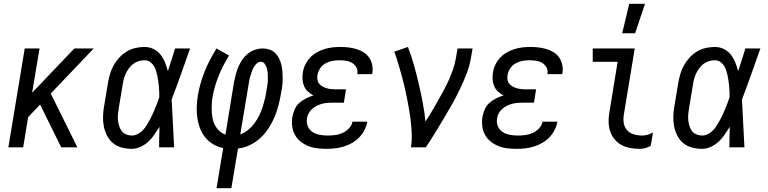

<svg xmlns="http://www.w3.org/2000/svg" viewBox="-20 -775 4040 1010"><path d="M24 0 110 -520H188L149 -287L371 -520H473L247 -283L387 0H302L191 -225L128 -159L102 0Z M673 8Q646 8 620 1Q594 -6 574.5 -22Q555 -38 543 -61.5Q531 -85 526 -111Q521 -137 522 -164.5Q523 -192 528 -219L548 -339Q552 -363 559 -386.5Q566 -410 578 -431.5Q590 -453 607.5 -472Q625 -491 646.5 -504Q668 -517 692.5 -522.5Q717 -528 740 -528Q766 -528 788 -517Q810 -506 824.5 -487.5Q839 -469 848 -446.5Q857 -424 863 -401Q873 -431 882.5 -460.5Q892 -490 901 -520H980Q956 -453 932.5 -386Q909 -319 883 -252Q887 -189 889.5 -126Q892 -63 896 0H817Q817 -27 817.5 -54Q818 -81 819 -108Q806 -87 792 -66.5Q778 -46 760 -29.5Q742 -13 719 -2.5Q696 8 673 8ZM674 -62Q689 -62 704.5 -70Q720 -78 731.5 -90Q743 -102 751.5 -116.5Q760 -131 768 -145Q776 -159 782.5 -174Q789 -189 795.5 -204Q802 -219 807.5 -234Q813 -249 818 -264Q818 -279 817.5 -293.5Q817 -308 815.5 -322.5Q814 -337 812 -351.5Q810 -366 807 -379.5Q804 -393 799.5 -406.5Q795 -420 787 -431.5Q779 -443 767.5 -450.5Q756 -458 741 -458Q726 -458 710 -453.5Q694 -449 681 -439Q668 -429 658 -415.5Q648 -402 641.5 -387.5Q635 -373 631 -358Q627 -343 625 -328L605 -208Q602 -192 600.5 -175.5Q599 -159 600.5 -143.5Q602 -128 606.5 -113Q611 -98 620 -86Q629 -74 643.5 -68Q658 -62 674 -62Z M1119 215 1154 4Q1125 -2 1101 -16.5Q1077 -31 1059.5 -52.5Q1042 -74 1032 -100.5Q1022 -127 1018 -156Q1014 -185 1015 -214.5Q1016 -244 1021 -274Q1032 -338 1057 -400Q1082 -462 1119 -520L1185 -483Q1153 -432 1130.5 -376.5Q1108 -321 1098 -264Q1095 -245 1094 -225Q1093 -205 1094 -186Q1095 -167 1099 -148.5Q1103 -130 1112 -114Q1121 -98 1134.5 -85.5Q1148 -73 1166 -67L1211 -343Q1215 -363 1220.5 -383.5Q1226 -404 1234 -423.5Q1242 -443 1254.5 -461Q1267 -479 1284.5 -493Q1302 -507 1322.5 -513.5Q1343 -520 1363 -520Q1381 -520 1398.5 -514Q1416 -508 1428 -496Q1440 -484 1448 -468Q1456 -452 1460 -435Q1464 -418 1465.5 -399.5Q1467 -381 1467 -362.5Q1467 -344 1465 -325.5Q1463 -307 1459 -288Q1454 -257 1446 -225Q1438 -193 1425.5 -162.5Q1413 -132 1394.5 -103Q1376 -74 1351 -50.5Q1326 -27 1295 -12Q1264 3 1232 6L1197 215ZM1244 -68Q1266 -76 1285 -91.5Q1304 -107 1318.5 -126.5Q1333 -146 1343.5 -167.5Q1354 -189 1361 -211Q1368 -233 1373.5 -255.5Q1379 -278 1382 -300Q1385 -315 1387 -329.5Q1389 -344 1389 -358Q1389 -372 1388.5 -386Q1388 -400 1384.5 -413.5Q1381 -427 1373 -438.5Q1365 -450 1351 -450Q1339 -450 1330 -441Q1321 -432 1315 -421.5Q1309 -411 1305 -399.5Q1301 -388 1297.5 -377Q1294 -366 1291.5 -354.5Q1289 -343 1288 -332Z M1698 8Q1673 8 1648 5Q1623 2 1601 -7Q1579 -16 1560.5 -31Q1542 -46 1531 -66.5Q1520 -87 1517 -111.5Q1514 -136 1518 -161Q1522 -181 1530.5 -200.5Q1539 -220 1555 -234Q1571 -248 1590 -257.5Q1609 -267 1629 -273Q1613 -281 1600 -293Q1587 -305 1580 -321Q1573 -337 1571.5 -355.5Q1570 -374 1573 -393Q1576 -414 1585.5 -434Q1595 -454 1610 -470.5Q1625 -487 1645 -498.5Q1665 -510 1685.5 -516.5Q1706 -523 1727.5 -525.5Q1749 -528 1770 -528Q1792 -528 1813 -525.5Q1834 -523 1854.5 -517Q1875 -511 1892.5 -500Q1910 -489 1921.5 -472.5Q1933 -456 1937.5 -435Q1942 -414 1939 -392L1937 -385H1859L1860 -388Q1863 -406 1854.5 -421Q1846 -436 1831.5 -444.5Q1817 -453 1799.5 -455.5Q1782 -458 1764 -458Q1746 -458 1727.5 -454.5Q1709 -451 1692 -441.5Q1675 -432 1664 -415.5Q1653 -399 1650 -381Q1648 -369 1649.5 -357Q1651 -345 1658 -336Q1665 -327 1675 -321Q1685 -315 1696.5 -311.5Q1708 -308 1720 -306.5Q1732 -305 1744 -305H1800L1789 -235H1733Q1719 -235 1704.5 -234Q1690 -233 1676 -229.5Q1662 -226 1648.5 -219.5Q1635 -213 1623.5 -203.5Q1612 -194 1604.5 -180.5Q1597 -167 1595 -153Q1591 -131 1599 -111.5Q1607 -92 1623.5 -81Q1640 -70 1661 -66Q1682 -62 1704 -62Q1723 -62 1743 -64.5Q1763 -67 1782 -75.5Q1801 -84 1816 -100Q1831 -116 1834 -135H1912V-134Q1908 -112 1897 -90.5Q1886 -69 1869.5 -52Q1853 -35 1832 -23Q1811 -11 1788 -4Q1765 3 1742.5 5.5Q1720 8 1698 8Z M2142 0Q2147 -33 2146 -66Q2145 -99 2141.5 -131.5Q2138 -164 2132.5 -195.5Q2127 -227 2121 -258.5Q2115 -290 2107.5 -321Q2100 -352 2091.5 -383Q2083 -414 2074 -444Q2065 -474 2054 -503L2126 -528Q2144 -481 2157.5 -433Q2171 -385 2182.5 -336Q2194 -287 2203.5 -237Q2213 -187 2218 -136Q2236 -162 2251.5 -189Q2267 -216 2282.5 -243Q2298 -270 2313 -297.5Q2328 -325 2340.5 -353Q2353 -381 2363 -410Q2373 -439 2378 -468L2387 -520H2466L2457 -468Q2450 -427 2434 -386Q2418 -345 2399 -305.5Q2380 -266 2358.5 -227.5Q2337 -189 2314 -151Q2291 -113 2268 -75Q2245 -37 2220 0Z M2698 8Q2673 8 2648 5Q2623 2 2601 -7Q2579 -16 2560.5 -31Q2542 -46 2531 -66.5Q2520 -87 2517 -111.5Q2514 -136 2518 -161Q2522 -181 2530.5 -200.5Q2539 -220 2555 -234Q2571 -248 2590 -257.5Q2609 -267 2629 -273Q2613 -281 2600 -293Q2587 -305 2580 -321Q2573 -337 2571.5 -355.5Q2570 -374 2573 -393Q2576 -414 2585.5 -434Q2595 -454 2610 -470.5Q2625 -487 2645 -498.5Q2665 -510 2685.5 -516.5Q2706 -523 2727.5 -525.5Q2749 -528 2770 -528Q2792 -528 2813 -525.5Q2834 -523 2854.5 -517Q2875 -511 2892.5 -500Q2910 -489 2921.5 -472.5Q2933 -456 2937.5 -435Q2942 -414 2939 -392L2937 -385H2859L2860 -388Q2863 -406 2854.5 -421Q2846 -436 2831.5 -444.5Q2817 -453 2799.5 -455.5Q2782 -458 2764 -458Q2746 -458 2727.5 -454.5Q2709 -451 2692 -441.5Q2675 -432 2664 -415.5Q2653 -399 2650 -381Q2648 -369 2649.5 -357Q2651 -345 2658 -336Q2665 -327 2675 -321Q2685 -315 2696.5 -311.5Q2708 -308 2720 -306.5Q2732 -305 2744 -305H2800L2789 -235H2733Q2719 -235 2704.5 -234Q2690 -233 2676 -229.5Q2662 -226 2648.5 -219.5Q2635 -213 2623.5 -203.5Q2612 -194 2604.5 -180.5Q2597 -167 2595 -153Q2591 -131 2599 -111.5Q2607 -92 2623.5 -81Q2640 -70 2661 -66Q2682 -62 2704 -62Q2723 -62 2743 -64.5Q2763 -67 2782 -75.5Q2801 -84 2816 -100Q2831 -116 2834 -135H2912V-134Q2908 -112 2897 -90.5Q2886 -69 2869.5 -52Q2853 -35 2832 -23Q2811 -11 2788 -4Q2765 3 2742.5 5.5Q2720 8 2698 8Z M3346 8Q3320 8 3295 3.5Q3270 -1 3249 -12.5Q3228 -24 3212.5 -43Q3197 -62 3189.5 -85Q3182 -108 3181.5 -134Q3181 -160 3186 -186L3229 -450H3098V-520H3319L3262 -174Q3258 -151 3261 -129Q3264 -107 3278 -91Q3292 -75 3313.5 -68.5Q3335 -62 3358 -62Q3372 -62 3386.5 -66Q3401 -70 3415 -78L3403 -8Q3390 0 3375 4Q3360 8 3346 8ZM3253 -600 3290 -755H3373L3321 -600Z M3673 8Q3646 8 3620 1Q3594 -6 3574.5 -22Q3555 -38 3543 -61.5Q3531 -85 3526 -111Q3521 -137 3522 -164.5Q3523 -192 3528 -219L3548 -339Q3552 -363 3559 -386.5Q3566 -410 3578 -431.5Q3590 -453 3607.5 -472Q3625 -491 3646.5 -504Q3668 -517 3692.5 -522.5Q3717 -528 3740 -528Q3766 -528 3788 -517Q3810 -506 3824.5 -487.5Q3839 -469 3848 -446.5Q3857 -424 3863 -401Q3873 -431 3882.5 -460.5Q3892 -490 3901 -520H3980Q3956 -453 3932.5 -386Q3909 -319 3883 -252Q3887 -189 3889.5 -126Q3892 -63 3896 0H3817Q3817 -27 3817.5 -54Q3818 -81 3819 -108Q3806 -87 3792 -66.5Q3778 -46 3760 -29.5Q3742 -13 3719 -2.5Q3696 8 3673 8ZM3674 -62Q3689 -62 3704.5 -70Q3720 -78 3731.5 -90Q3743 -102 3751.5 -116.5Q3760 -131 3768 -145Q3776 -159 3782.5 -174Q3789 -189 3795.5 -204Q3802 -219 3807.5 -234Q3813 -249 3818 -264Q3818 -279 3817.5 -293.5Q3817 -308 3815.5 -322.5Q3814 -337 3812 -351.5Q3810 -366 3807 -379.5Q3804 -393 3799.5 -406.5Q3795 -420 3787 -431.5Q3779 -443 3767.5 -450.5Q3756 -458 3741 -458Q3726 -458 3710 -453.5Q3694 -449 3681 -439Q3668 -429 3658 -415.5Q3648 -402 3641.5 -387.5Q3635 -373 3631 -358Q3627 -343 3625 -328L3605 -208Q3602 -192 3600.5 -175.5Q3599 -159 3600.5 -143.5Q3602 -128 3606.5 -113Q3611 -98 3620 -86Q3629 -74 3643.5 -68Q3658 -62 3674 -62Z"/></svg>

Font: Iosevka Term Oblique
Style: Regular
Weight: 400
Italic angle: -9°
Monospace: yes
Designer: Belleve Invis
Foundry: Belleve Invis
Version: Version 31.4.0